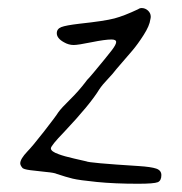

<svg xmlns="http://www.w3.org/2000/svg" viewBox="-20 -560 453 477"><path d="M163.1 -448.2Q173.8 -448.2 207.5 -455.1Q241.2 -461.9 256.8 -461.9Q268.6 -461.9 268.6 -455.6Q268.6 -449.2 257.3 -434.6Q246.1 -419.9 211.9 -378.9Q202.1 -367.2 196.3 -361.3L193.4 -357.4Q174.8 -333 153.8 -312.5Q132.8 -292 125 -281.2Q119.1 -271.5 89.4 -233.4Q59.6 -195.3 47.9 -183.6Q30.3 -165 30.3 -154.3Q30.3 -149.4 35.2 -143.6Q37.1 -139.6 55.2 -137.2Q73.2 -134.8 94.2 -132.8Q115.2 -130.9 121.1 -127.9Q144.5 -120.1 160.6 -116.2Q176.8 -112.3 220.7 -107.9Q264.6 -103.5 323.2 -103.5Q362.3 -103.5 372.1 -107.4Q380.9 -111.3 380.9 -125Q380.9 -136.7 368.2 -141.1Q355.5 -145.5 324.2 -147.5Q200.2 -155.3 194.3 -159.2Q190.4 -160.2 164.6 -166Q138.7 -171.9 126 -176.8Q106.4 -183.6 106.4 -191.4Q106.4 -198.2 139.6 -232.4Q204.1 -300.8 226.6 -337.9Q234.4 -349.6 247.6 -363.3Q260.7 -377 269.5 -388.7Q294.9 -418 308.6 -434.1Q322.3 -450.2 336.9 -473.1Q351.6 -496.1 353.5 -511.7Q354.5 -515.6 354.5 -518.6Q354.5 -527.3 347.7 -533.7Q340.8 -540 332 -540Q327.1 -540 323.2 -537.1Q288.1 -520.5 264.2 -514.2Q240.2 -507.8 176.8 -501Q143.6 -497.1 132.3 -492.7Q121.1 -488.3 121.1 -477.5Q121.1 -464.8 138.7 -455.1Q150.4 -448.2 163.1 -448.2Z"/></svg>

Font: 辰宇落雁體 Thin Monospaced
Style: Regular
Weight: 100
Designer: Written by Liu, Wei-Chen; Created by Wang, Li-Yu.
Version: Version 1.000